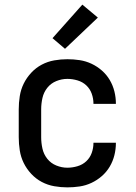

<svg xmlns="http://www.w3.org/2000/svg" viewBox="-20 -798 590 830"><path d="M271 12Q243 12 214.5 7Q186 2 160.5 -11.5Q135 -25 115 -46.5Q95 -68 82.5 -93.5Q70 -119 65.5 -147.5Q61 -176 61 -205V-325Q61 -354 65.5 -382.5Q70 -411 82.5 -436.5Q95 -462 115 -483.5Q135 -505 160.5 -518.5Q186 -532 214.5 -537Q243 -542 271 -542Q298 -542 324.5 -538Q351 -534 375.5 -522.5Q400 -511 420.5 -493Q441 -475 454.5 -452Q468 -429 474.5 -403Q481 -377 481 -350V-349H384V-350Q384 -372 376.5 -393Q369 -414 353 -429Q337 -444 315 -450.5Q293 -457 271 -457Q247 -457 223.5 -447.5Q200 -438 184.5 -418.5Q169 -399 163.5 -374.5Q158 -350 158 -325V-205Q158 -180 163.5 -155.5Q169 -131 184.5 -111.5Q200 -92 223.5 -82.5Q247 -73 271 -73Q293 -73 315 -79.5Q337 -86 353 -101Q369 -116 376.5 -137Q384 -158 384 -180V-181H481V-180Q481 -153 474.5 -127Q468 -101 454.5 -78Q441 -55 420.5 -37Q400 -19 375.5 -7.5Q351 4 324.5 8Q298 12 271 12ZM261 -587 207 -633 336 -778 403 -722Z"/></svg>

Font: Lode Dark Term
Style: Bold
Weight: 700
Monospace: yes
Designer: Belleve Invis
Foundry: Belleve Invis
Version: Version 29.2.0